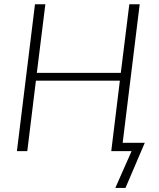

<svg xmlns="http://www.w3.org/2000/svg" viewBox="-20 -728 768 925"><path d="M571 -40H677.5L584.5 177.5H535.5L614 0H516L557.5 -339.5H153L111.5 0H61.5L148.5 -707.5H198.5L157.5 -377H562L603 -707.5H653Z"/></svg>

Font: Lato Light
Style: Italic
Weight: 300
Italic angle: -7°
Designer: Lukasz Dziedzic
Foundry: tyPoland Lukasz Dziedzic
Version: Version 2.007; 2014-02-27